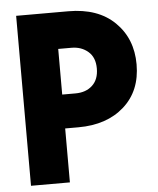

<svg xmlns="http://www.w3.org/2000/svg" viewBox="-51 -744 647 788"><g transform="rotate(-5 272.5 -350.0)"><path d="M44.9 -700.2H259.8Q381.8 -700.2 450.9 -632.6Q520 -564.9 520 -459Q520 -349.6 448.5 -285.9Q377 -222.2 259.8 -222.2H205.1V0H44.9ZM205.1 -361.8H259.8Q303.2 -361.8 329.6 -386.5Q356 -411.1 356 -456.1Q356 -502 328.1 -525.9Q300.3 -549.8 259.8 -549.8H205.1Z"/></g></svg>

Font: TASA Explorer
Style: Regular
Weight: 900
Designer: Weizhong Zhang
Foundry: Local Remote
Version: Version 1.000;Glyphs 3.1.2 (3151)